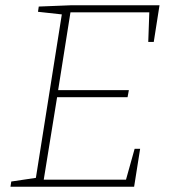

<svg xmlns="http://www.w3.org/2000/svg" viewBox="-20 -713 655 733"><path d="M494 -145H515L492 0H20L23 -20L117 -34L216 -658L125 -668L128 -688L254 -693H589L567 -553H546L550 -666H249L202 -369H472L467 -342H198L147 -27H461Z"/></svg>

Font: Bitter ExtraLight
Style: Italic
Weight: 200
Italic angle: -9°
Designer: Sol Matas, and Bitter project Authors
Foundry: Sol Matas
Version: Version 2.001